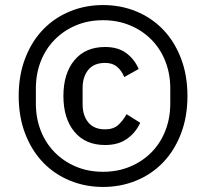

<svg xmlns="http://www.w3.org/2000/svg" viewBox="-20 -729 816 760"><path d="M388 11Q318 11 257 -14Q196 -39 151 -85.5Q106 -132 80 -199Q54 -266 54 -349Q54 -432 80 -499Q106 -566 151 -612.5Q196 -659 257 -684Q318 -709 388 -709Q458 -709 519 -684Q580 -659 625 -612.5Q670 -566 696 -499Q722 -432 722 -349Q722 -266 696 -199Q670 -132 625 -85.5Q580 -39 519 -14Q458 11 388 11ZM388 -49Q446 -49 495 -69.5Q544 -90 579.5 -126Q615 -162 634.5 -211.5Q654 -261 654 -319V-379Q654 -437 634.5 -486.5Q615 -536 579.5 -572Q544 -608 495 -628.5Q446 -649 388 -649Q329 -649 280.5 -628.5Q232 -608 196.5 -572Q161 -536 141.5 -486.5Q122 -437 122 -379V-319Q122 -261 141.5 -211.5Q161 -162 196.5 -126Q232 -90 280.5 -69.5Q329 -49 388 -49ZM396 -155Q318 -155 274.5 -207.5Q231 -260 231 -349Q231 -438 274.5 -490.5Q318 -543 396 -543Q447 -543 479.5 -519Q512 -495 529 -456L472 -424Q461 -450 443 -465Q425 -480 396 -480Q352 -480 329.5 -452.5Q307 -425 307 -381V-316Q307 -272 329.5 -244.5Q352 -217 396 -217Q428 -217 447 -233.5Q466 -250 481 -277L535 -243Q518 -205 483.5 -180Q449 -155 396 -155Z"/></svg>

Font: IBM Plex Sans Thai Looped
Style: Regular
Weight: 400
Designer: Mike Abbink, Paul van der Laan, Pieter van Rosmalen, Ben Mitchell, Mark Frömberg
Foundry: Bold Monday
Version: Version 1.1